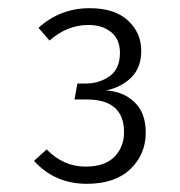

<svg xmlns="http://www.w3.org/2000/svg" viewBox="-20 -764 440 469"><path d="M192 -315Q114 -315 63 -371L94 -399Q135 -357 189 -357Q236 -357 259.5 -381Q283 -405 283 -441Q283 -521 192 -521H162L169 -560H189Q223 -560 248 -578Q273 -596 273 -635Q273 -668 251.5 -685.5Q230 -703 196 -703Q144 -703 101 -665L74 -696Q127 -744 199 -744Q260 -744 292.5 -714Q325 -684 325 -640Q325 -599 301 -575Q277 -551 239 -543Q280 -541 308 -515Q336 -489 336 -440Q336 -387 298.5 -351Q261 -315 192 -315Z"/></svg>

Font: Trujillo Light
Style: Regular
Weight: 300
Designer: Fira Sans original fonts by bBox Type GmbH, Carrois Corporate GbR, & Edenspiekermann AG / Changes by Cristiano Sobral
Foundry: Fira Sans original fonts by bBox Type GmbH, Carrois Corporate GbR, & Edenspiekermann AG / Changes by Cristiano Sobral
Version: Version 4.301;July 28, 2020;FontCreator 13.0.0.2655 64-bit